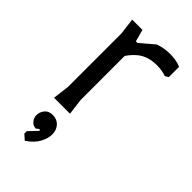

<svg xmlns="http://www.w3.org/2000/svg" viewBox="-236 -586 886 886"><g transform="rotate(45 207.5 -143.0)"><path d="M76 0 86 -80V-430L76 -510H143L159 -451H170V-80L180 0ZM149 -329V-434L237 -509Q273 -522 311 -522Q328 -522 346 -519.5Q364 -517 383 -509V-442L367 -432Q350 -438 334.5 -440Q319 -442 306 -442Q247 -442 210 -411.5Q173 -381 149 -329ZM121 236 96 214V198L137 155L131 149L117 160Q99 160 87 146Q75 132 75 113Q75 94 88.5 77Q102 60 128 60Q156 60 173 78.5Q190 97 190 126Q190 151 174.5 180.5Q159 210 121 236Z"/></g></svg>

Font: AR One Sans
Style: Regular
Weight: 400
Designer: Niteesh Yadav
Foundry: Niteesh Yadav
Version: Version 1.001;gftools[0.9.33]